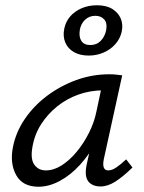

<svg xmlns="http://www.w3.org/2000/svg" viewBox="-20 -702 547 729"><path d="M126 7Q66 7 41.5 -37Q17 -81 29 -143Q40 -200 74 -250Q108 -300 158.5 -338Q209 -376 269.5 -398Q330 -420 395 -420Q411 -420 422.5 -418.5Q434 -417 444 -416L374 -97Q366 -55 391 -55Q405 -55 422 -66.5Q439 -78 459 -97L483 -66Q447 -31 418 -12.5Q389 6 361 6Q341 6 326.5 -3Q312 -12 307.5 -30Q303 -48 309 -77L346 -243L387 -277Q374 -218 347 -167Q320 -116 284 -76.5Q248 -37 207 -15Q166 7 126 7ZM154 -55Q184 -55 214 -74Q244 -93 271 -125.5Q298 -158 318 -198Q338 -238 346 -278L369 -386L407 -356Q399 -358 390 -358.5Q381 -359 373 -359Q323 -359 278 -343Q233 -327 197 -298Q161 -269 136 -230Q111 -191 103 -143Q95 -98 110.5 -76.5Q126 -55 154 -55ZM317 -491Q284 -491 261 -504Q238 -517 228 -540.5Q218 -564 224 -593Q229 -619 246 -639Q263 -659 289.5 -670.5Q316 -682 348 -682Q384 -682 406.5 -668Q429 -654 438.5 -631.5Q448 -609 442 -581Q436 -555 418 -534.5Q400 -514 373.5 -502.5Q347 -491 317 -491ZM323 -531Q347 -531 362.5 -547Q378 -563 383 -587Q388 -615 375.5 -628.5Q363 -642 342 -642Q319 -642 303 -627Q287 -612 283 -588Q279 -562 289 -546.5Q299 -531 323 -531Z"/></svg>

Font: Ysabeau Office Medium
Style: Italic
Weight: 500
Italic angle: -12°
Designer: Christian Thalmann (Catharsis Fonts)
Version: Version 2.001;gftools[0.9.30]; featfreeze: tnum,lnum,ss02